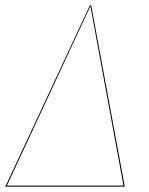

<svg xmlns="http://www.w3.org/2000/svg" viewBox="-22 -700 559 720"><path d="M446 0H-2L315 -680H320ZM4 -4H441L317 -677Z"/></svg>

Font: Fira Sans Condensed Four
Style: Italic
Weight: 100
Width: 3
Italic angle: -8°
Designer: bBox Type GmbH & Carrois Corporate GbR & Edenspiekermann AG
Foundry: bBox Type GmbH & Carrois Corporate GbR & Edenspiekermann AG
Version: Version 4.301